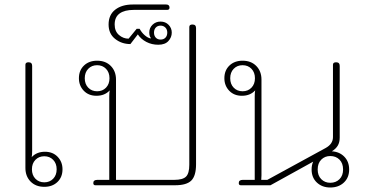

<svg xmlns="http://www.w3.org/2000/svg" viewBox="-20 -824 1638 854"><path d="M93 -77V-536Q93 -547 107 -547Q123 -547 123 -531V-152Q123 -135 121 -125Q143 -149 180 -149Q215 -149 236.5 -126.5Q258 -104 258 -71Q258 -36 235.5 -14.5Q213 7 177 7Q139 7 116 -16.5Q93 -40 93 -77ZM232 -71Q232 -97 216.5 -113Q201 -129 177 -129Q153 -129 137.5 -113Q122 -97 122 -71Q122 -45 137.5 -29Q153 -13 177 -13Q201 -13 216.5 -29Q232 -45 232 -71Z M395 -10Q395 -24 413 -24H466V-395Q466 -412 468 -422Q446 -398 409 -398Q374 -398 352.5 -420.5Q331 -443 331 -476Q331 -511 353.5 -532.5Q376 -554 412 -554Q450 -554 473 -530.5Q496 -507 496 -470V-24H755Q793 -24 807.5 -38.5Q822 -53 822 -91V-704Q822 -715 836 -715Q852 -715 852 -699V-93Q852 -42 831 -21Q810 0 759 0H404Q395 0 395 -10ZM467 -476Q467 -502 451.5 -518Q436 -534 412 -534Q388 -534 372.5 -518Q357 -502 357 -476Q357 -450 372.5 -434Q388 -418 412 -418Q436 -418 451.5 -434Q467 -450 467 -476Z M593 -671 560 -628Q521 -628 492 -651Q463 -674 463 -715Q463 -758 492.5 -781Q522 -804 571 -804H719Q734 -804 734 -790Q734 -780 723 -780H575Q534 -780 512 -764Q490 -748 490 -715Q490 -685 509 -668.5Q528 -652 552 -652L588 -696H601Q610 -679 624 -667Q638 -655 650 -653L651 -655Q644 -663 644 -680Q644 -700 658.5 -714Q673 -728 694 -728Q716 -728 730 -713.5Q744 -699 744 -679Q744 -658 729 -641.5Q714 -625 684 -625Q655 -625 631 -637.5Q607 -650 593 -671ZM724 -679Q724 -693 715.5 -701.5Q707 -710 694 -710Q681 -710 673 -701.5Q665 -693 665 -679Q665 -665 673 -656.5Q681 -648 694 -648Q708 -648 716 -656.5Q724 -665 724 -679Z M1366 -70Q1366 -90 1373 -105L1183 0H1051Q1042 0 1042 -10Q1042 -24 1060 -24H1113V-395Q1113 -412 1115 -422Q1093 -398 1056 -398Q1021 -398 999.5 -420.5Q978 -443 978 -476Q978 -511 1000.5 -532.5Q1023 -554 1059 -554Q1097 -554 1120 -530.5Q1143 -507 1143 -470V-44Q1143 -31 1142 -24H1169L1429 -166Q1461 -184 1461 -214V-536Q1461 -547 1475 -547Q1491 -547 1491 -531V-212Q1491 -191 1482.5 -176.5Q1474 -162 1456 -151Q1490 -149 1511.5 -127Q1533 -105 1533 -70Q1533 -34 1509.5 -12Q1486 10 1449 10Q1413 10 1389.5 -12Q1366 -34 1366 -70ZM1114 -476Q1114 -502 1098.5 -518Q1083 -534 1059 -534Q1035 -534 1019.5 -518Q1004 -502 1004 -476Q1004 -450 1019.5 -434Q1035 -418 1059 -418Q1083 -418 1098.5 -434Q1114 -450 1114 -476ZM1506 -70Q1506 -98 1490 -114Q1474 -130 1449 -130Q1425 -130 1409 -114Q1393 -98 1393 -70Q1393 -43 1409 -27Q1425 -11 1449 -11Q1474 -11 1490 -27Q1506 -43 1506 -70Z"/></svg>

Font: Maitree ExtraLight
Style: Regular
Weight: 250
Designer: CadsonDemak Team
Foundry: CadsonDemak
Version: Version 1.002